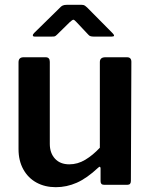

<svg xmlns="http://www.w3.org/2000/svg" viewBox="-20 -768 628 798"><path d="M268 -85Q303 -85 334.5 -104Q366 -123 395 -154V-510Q395 -530 418 -530H508Q526 -530 526 -511L524 -16Q524 0 510 0H412Q398 0 398 -15V-68Q398 -73 395.5 -74.5Q393 -76 388 -71Q341 -27 299 -8.5Q257 10 212 10Q167 10 132 -9Q97 -28 77 -64Q57 -100 57 -148V-509Q57 -530 78 -530H170Q187 -530 187 -511V-170Q187 -132 208.5 -108.5Q230 -85 268 -85ZM347 -624 298 -676Q289 -686 285 -686Q281 -686 270 -676L217 -624Q211 -618 207.5 -617Q204 -616 196 -616H124Q117 -616 116.5 -620.5Q116 -625 122 -631L228 -735Q234 -742 240.5 -745Q247 -748 258 -748H319Q328 -748 333 -744.5Q338 -741 342 -737L447 -631Q462 -616 445 -616H368Q362 -616 356.5 -617.5Q351 -619 347 -624Z"/></svg>

Font: Libre Franklin Thin SemiBold
Style: Regular
Weight: 600
Version: Version 3.000